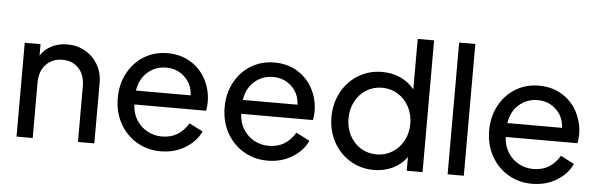

<svg xmlns="http://www.w3.org/2000/svg" viewBox="-49 -922 3426 1099"><g transform="rotate(5 1664.0 -372.5)"><path d="M72 -539H163V-473Q187 -511 227 -531Q267 -551 317 -551Q374 -551 420 -524.5Q466 -498 492.5 -452Q519 -406 519 -349V0H425V-319Q425 -385 389.5 -423Q354 -461 296 -461Q238 -461 201.5 -422.5Q165 -384 165 -319V0H72Z M630 -271Q630 -351 664.5 -415Q699 -479 758.5 -515Q818 -551 892 -551Q969 -551 1026.5 -515Q1084 -479 1114.5 -419.5Q1145 -360 1145 -292Q1145 -269 1140 -242H728Q730 -191 754 -153Q778 -115 816.5 -94Q855 -73 901 -73Q999 -73 1052 -162L1130 -122Q1104 -64 1042 -26Q980 12 900 12Q824 12 762 -25Q700 -62 665 -126.5Q630 -191 630 -271ZM1044 -322Q1042 -385 998.5 -426.5Q955 -468 892 -468Q830 -468 785 -428.5Q740 -389 730 -322Z M1244 -271Q1244 -351 1278.5 -415Q1313 -479 1372.5 -515Q1432 -551 1506 -551Q1583 -551 1640.5 -515Q1698 -479 1728.5 -419.5Q1759 -360 1759 -292Q1759 -269 1754 -242H1342Q1344 -191 1368 -153Q1392 -115 1430.5 -94Q1469 -73 1515 -73Q1613 -73 1666 -162L1744 -122Q1718 -64 1656 -26Q1594 12 1514 12Q1438 12 1376 -25Q1314 -62 1279 -126.5Q1244 -191 1244 -271ZM1658 -322Q1656 -385 1612.5 -426.5Q1569 -468 1506 -468Q1444 -468 1399 -428.5Q1354 -389 1344 -322Z M1858 -269Q1858 -348 1893 -412.5Q1928 -477 1989 -514Q2050 -551 2125 -551Q2184 -551 2231.5 -529Q2279 -507 2311 -467V-757H2405V0H2314V-79Q2284 -36 2234.5 -12Q2185 12 2125 12Q2050 12 1989 -25Q1928 -62 1893 -126Q1858 -190 1858 -269ZM2133 -78Q2183 -78 2223.5 -103Q2264 -128 2287.5 -171.5Q2311 -215 2311 -269Q2311 -323 2287.5 -367Q2264 -411 2223.5 -436Q2183 -461 2133 -461Q2083 -461 2042.5 -436Q2002 -411 1979 -367Q1956 -323 1956 -269Q1956 -215 1979 -171.5Q2002 -128 2042.5 -103Q2083 -78 2133 -78Z M2549 -757H2642V0H2549Z M2764 -271Q2764 -351 2798.5 -415Q2833 -479 2892.5 -515Q2952 -551 3026 -551Q3103 -551 3160.5 -515Q3218 -479 3248.5 -419.5Q3279 -360 3279 -292Q3279 -269 3274 -242H2862Q2864 -191 2888 -153Q2912 -115 2950.5 -94Q2989 -73 3035 -73Q3133 -73 3186 -162L3264 -122Q3238 -64 3176 -26Q3114 12 3034 12Q2958 12 2896 -25Q2834 -62 2799 -126.5Q2764 -191 2764 -271ZM3178 -322Q3176 -385 3132.5 -426.5Q3089 -468 3026 -468Q2964 -468 2919 -428.5Q2874 -389 2864 -322Z"/></g></svg>

Font: Eudoxus Sans Medium
Style: Regular
Weight: 500
Designer: Stijn de Vries
Foundry: tokotype
Version: Version 2.005